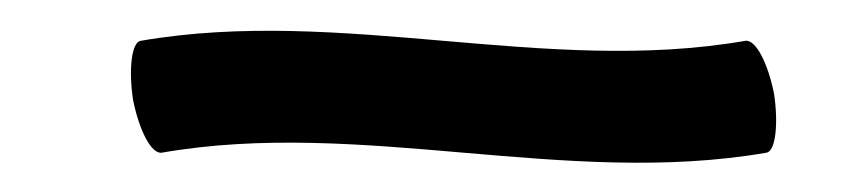

<svg xmlns="http://www.w3.org/2000/svg" viewBox="-20 -64 573 127"><path d="M87 37C219 14 354 60 487 37C493 36 495 18 492 -2C488 -22 480 -38 473 -37C341 -14 206 -60 73 -37C67 -36 65 -18 68 2C72 22 80 38 87 37Z"/></svg>

Font: Nupuram Light
Style: Regular
Weight: 300
Designer: Santhosh Thottingal (santhosh.thottingal@gmail.com)
Foundry: SMC
Version: Version 1.000